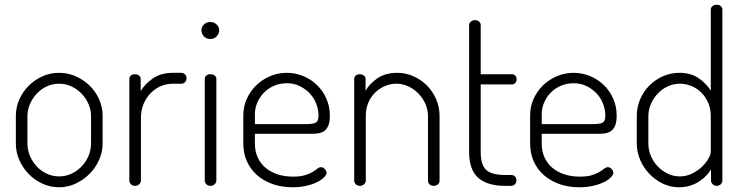

<svg xmlns="http://www.w3.org/2000/svg" viewBox="-20 -786 3141 812"><path d="M230 -478Q267 -478 300 -463.5Q333 -449 358.5 -424.5Q384 -400 399 -366.5Q414 -333 414 -295V-179Q414 -143 399 -109.5Q384 -76 358.5 -50.5Q333 -25 300 -9.5Q267 6 230 6Q193 6 160 -9Q127 -24 102 -49.5Q77 -75 62 -108.5Q47 -142 47 -179V-295Q47 -332 61.5 -365Q76 -398 101 -423Q126 -448 159 -463Q192 -478 230 -478ZM365 -295Q365 -321 354.5 -345.5Q344 -370 325.5 -389.5Q307 -409 282.5 -420.5Q258 -432 230 -432Q202 -432 177.5 -420.5Q153 -409 135 -389.5Q117 -370 106.5 -345.5Q96 -321 96 -295V-179Q96 -152 106.5 -127Q117 -102 135 -82.5Q153 -63 177.5 -51.5Q202 -40 230 -40Q258 -40 282.5 -51.5Q307 -63 325.5 -82.5Q344 -102 354.5 -127Q365 -152 365 -179Z M711 -432Q685 -432 661 -422Q637 -412 618 -393Q599 -374 587.5 -347Q576 -320 576 -286V-22Q576 -14 569 -7Q562 0 551 0Q540 0 533.5 -7Q527 -14 527 -22V-452Q527 -461 533.5 -466.5Q540 -472 551 -472Q561 -472 568 -466.5Q575 -461 575 -452V-401Q592 -430 626 -454Q660 -478 711 -478H747Q756 -478 762.5 -471.5Q769 -465 769 -455Q769 -445 762.5 -438.5Q756 -432 747 -432Z M870 -472Q881 -472 888 -466.5Q895 -461 895 -452V-22Q895 -14 888 -7Q881 0 870 0Q859 0 852.5 -7Q846 -14 846 -22V-452Q846 -461 852.5 -466.5Q859 -472 870 -472ZM870 -693Q885 -693 896 -682.5Q907 -672 907 -658Q907 -643 896 -632Q885 -621 870 -621Q853 -621 842.5 -632Q832 -643 832 -658Q832 -672 842.5 -682.5Q853 -693 870 -693Z M1193 -478Q1229 -478 1262 -464.5Q1295 -451 1320 -427Q1345 -403 1360 -369.5Q1375 -336 1375 -297Q1375 -269 1368 -253.5Q1361 -238 1349 -230.5Q1337 -223 1321.5 -221.5Q1306 -220 1290 -220H1058V-178Q1058 -146 1070 -120Q1082 -94 1103.5 -76Q1125 -58 1154.5 -48.5Q1184 -39 1219 -39Q1250 -39 1269.5 -45Q1289 -51 1301.5 -58.5Q1314 -66 1322 -72.5Q1330 -79 1338 -79Q1347 -79 1354 -71Q1361 -63 1361 -55Q1361 -47 1351 -36.5Q1341 -26 1322.5 -16.5Q1304 -7 1277 -0.5Q1250 6 1217 6Q1171 6 1133 -7.5Q1095 -21 1067.5 -45Q1040 -69 1024.5 -103Q1009 -137 1009 -179V-298Q1009 -335 1023.5 -367.5Q1038 -400 1063 -424.5Q1088 -449 1121.5 -463.5Q1155 -478 1193 -478ZM1271 -261Q1305 -261 1316 -267.5Q1327 -274 1327 -297Q1327 -322 1317.5 -347Q1308 -372 1290 -391Q1272 -410 1247.5 -422Q1223 -434 1193 -434Q1164 -434 1139.5 -423.5Q1115 -413 1097 -395Q1079 -377 1068.5 -353Q1058 -329 1058 -302V-261Z M1527 -22Q1527 -14 1520 -7Q1513 0 1502 0Q1491 0 1484.5 -7Q1478 -14 1478 -22V-452Q1478 -461 1484.5 -466.5Q1491 -472 1502 -472Q1512 -472 1519 -466.5Q1526 -461 1526 -452V-402Q1542 -431 1575.5 -454.5Q1609 -478 1660 -478Q1696 -478 1728.5 -463.5Q1761 -449 1785.5 -424.5Q1810 -400 1824.5 -366.5Q1839 -333 1839 -295V-22Q1839 -11 1831 -5.5Q1823 0 1814 0Q1805 0 1797.5 -5.5Q1790 -11 1790 -22V-295Q1790 -321 1779.5 -345.5Q1769 -370 1750.5 -389.5Q1732 -409 1707.5 -420.5Q1683 -432 1656 -432Q1632 -432 1609 -422.5Q1586 -413 1567.5 -395.5Q1549 -378 1538 -352.5Q1527 -327 1527 -295Z M2013 -143Q2013 -89 2036 -67.5Q2059 -46 2116 -46H2141Q2152 -46 2158 -39.5Q2164 -33 2164 -23Q2164 -14 2158 -7Q2152 0 2141 0H2116Q2041 0 2002.5 -34Q1964 -68 1964 -143V-680Q1964 -689 1972 -695Q1980 -701 1988 -701Q1998 -701 2005.5 -695Q2013 -689 2013 -680V-472H2146Q2154 -472 2159.5 -465.5Q2165 -459 2165 -450Q2165 -442 2159.5 -435.5Q2154 -429 2146 -429H2013Z M2406 -478Q2442 -478 2475 -464.5Q2508 -451 2533 -427Q2558 -403 2573 -369.5Q2588 -336 2588 -297Q2588 -269 2581 -253.5Q2574 -238 2562 -230.5Q2550 -223 2534.5 -221.5Q2519 -220 2503 -220H2271V-178Q2271 -146 2283 -120Q2295 -94 2316.5 -76Q2338 -58 2367.5 -48.5Q2397 -39 2432 -39Q2463 -39 2482.5 -45Q2502 -51 2514.5 -58.5Q2527 -66 2535 -72.5Q2543 -79 2551 -79Q2560 -79 2567 -71Q2574 -63 2574 -55Q2574 -47 2564 -36.5Q2554 -26 2535.5 -16.5Q2517 -7 2490 -0.5Q2463 6 2430 6Q2384 6 2346 -7.5Q2308 -21 2280.5 -45Q2253 -69 2237.5 -103Q2222 -137 2222 -179V-298Q2222 -335 2236.5 -367.5Q2251 -400 2276 -424.5Q2301 -449 2334.5 -463.5Q2368 -478 2406 -478ZM2484 -261Q2518 -261 2529 -267.5Q2540 -274 2540 -297Q2540 -322 2530.5 -347Q2521 -372 2503 -391Q2485 -410 2460.5 -422Q2436 -434 2406 -434Q2377 -434 2352.5 -423.5Q2328 -413 2310 -395Q2292 -377 2281.5 -353Q2271 -329 2271 -302V-261Z M3011 -766Q3022 -766 3028.5 -760Q3035 -754 3035 -745V-22Q3035 -14 3028.5 -7Q3022 0 3011 0Q3001 0 2994 -7Q2987 -14 2987 -22V-70Q2970 -39 2933.5 -16.5Q2897 6 2851 6Q2815 6 2783 -9.5Q2751 -25 2726.5 -50.5Q2702 -76 2687.5 -109.5Q2673 -143 2673 -179V-295Q2673 -333 2687.5 -366.5Q2702 -400 2726.5 -424.5Q2751 -449 2783.5 -463.5Q2816 -478 2853 -478Q2903 -478 2936 -454.5Q2969 -431 2986 -402V-745Q2986 -754 2993 -760Q3000 -766 3011 -766ZM2722 -179Q2722 -152 2732.5 -127Q2743 -102 2761.5 -82.5Q2780 -63 2804 -51.5Q2828 -40 2855 -40Q2883 -40 2907 -52Q2931 -64 2948.5 -80.5Q2966 -97 2976 -115Q2986 -133 2986 -145V-295Q2986 -327 2974.5 -352.5Q2963 -378 2945 -395.5Q2927 -413 2903.5 -422.5Q2880 -432 2856 -432Q2828 -432 2803.5 -420.5Q2779 -409 2761 -389.5Q2743 -370 2732.5 -345.5Q2722 -321 2722 -295Z"/></svg>

Font: AkaAcidDosis
Style: Light
Weight: 300
Designer: Edgar Tolentino, Pablo Impallari, Igino Marini, Aka-Acid
Foundry: Edgar Tolentino, Pablo Impallari, Igino Marini, Aka-Acid
Version: Version 1.007